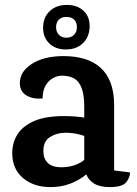

<svg xmlns="http://www.w3.org/2000/svg" viewBox="-20 -749 561 784"><path d="M240 -520Q287 -520 325 -508.5Q363 -497 390 -473Q417 -449 431.5 -411Q446 -373 446 -320V-53L511 -45Q511 -24 495 -4.5Q479 15 428 15Q388 15 365 1Q342 -13 333 -35.5Q324 -58 324 -83V-313Q324 -361 313.5 -389Q303 -417 283 -428.5Q263 -440 233 -440Q214 -440 195.5 -429.5Q177 -419 165.5 -398.5Q154 -378 154 -347Q116 -343 88.5 -359Q61 -375 61 -410Q61 -457 110.5 -488.5Q160 -520 240 -520ZM242 -275Q289 -275 332.5 -267.5Q376 -260 404 -243L410 -133Q391 -159 364.5 -175Q338 -191 308 -199Q278 -207 247 -207Q213 -207 185 -190Q157 -173 157 -132Q157 -101 175.5 -83.5Q194 -66 229 -66Q279 -66 313.5 -88.5Q348 -111 382 -144L387 -95Q362 -61 332 -36.5Q302 -12 265.5 1.5Q229 15 186 15Q118 15 74 -22Q30 -59 30 -124Q30 -165 50.5 -199Q71 -233 117.5 -254Q164 -275 242 -275ZM253 -729Q296 -729 321.5 -704.5Q347 -680 346 -640Q345 -598 318.5 -572.5Q292 -547 249 -547Q207 -547 181.5 -571.5Q156 -596 156 -636Q156 -678 183 -703.5Q210 -729 253 -729ZM251 -680Q232 -680 220.5 -669Q209 -658 209 -638Q209 -619 220.5 -607Q232 -595 251 -595Q271 -595 282.5 -607Q294 -619 294 -638Q294 -658 282.5 -669Q271 -680 251 -680Z"/></svg>

Font: Karma Variable Light
Style: Regular
Weight: 300
Designer: Joana Correia
Foundry: Indian Type Foundry
Version: Version 3.000